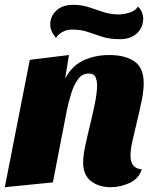

<svg xmlns="http://www.w3.org/2000/svg" viewBox="-23 -759 645 799"><path d="M438 20Q388 20 355.5 -5.5Q323 -31 323 -83Q323 -111 332 -153Q341 -195 352.5 -242Q364 -289 372.5 -332Q381 -375 381 -404Q381 -423 374.5 -438Q368 -453 346 -453Q319 -453 301.5 -429Q284 -405 273.5 -370.5Q263 -336 256 -304L197 0L-3 20L101 -510L264 -530L248 -432Q276 -485 324 -507.5Q372 -530 432 -530Q498 -530 536.5 -503.5Q575 -477 575 -413Q575 -381 566.5 -339.5Q558 -298 547.5 -255Q537 -212 528.5 -174Q520 -136 520 -111Q520 -87 530.5 -72Q541 -57 567 -54Q555 -16 517 2Q479 20 438 20ZM476 -596Q433 -596 402 -606Q371 -616 342.5 -626Q314 -636 277 -636Q254 -636 236 -625.5Q218 -615 210 -601Q195 -620 190.5 -632.5Q186 -645 186 -657Q186 -691 211.5 -715Q237 -739 282 -739Q316 -739 346.5 -729Q377 -719 407 -709Q437 -699 470 -699Q495 -699 519 -707.5Q543 -716 551 -732Q564 -719 568.5 -705.5Q573 -692 573 -682Q573 -646 547.5 -621Q522 -596 476 -596Z"/></svg>

Font: Sansita Swashed ExtraBold
Style: Regular
Weight: 800
Designer: Pablo Cosgaya
Foundry: Omnibus-Type
Version: Version 1.003; ttfautohint (v1.8.3)